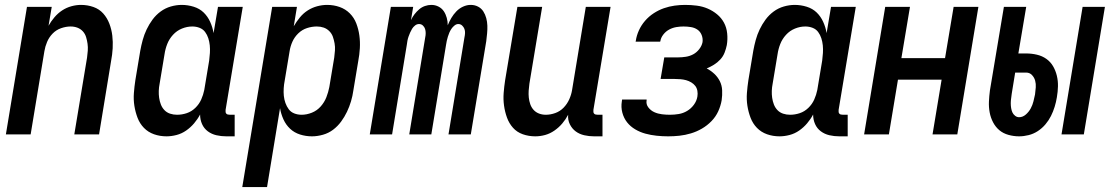

<svg xmlns="http://www.w3.org/2000/svg" viewBox="-20 -548 4540 783"><path d="M4 0 90 -520H191L178 -443Q188 -461 202 -477.5Q216 -494 233.5 -505.5Q251 -517 271 -522.5Q291 -528 310 -528Q337 -528 361 -519.5Q385 -511 401 -493Q417 -475 426 -451.5Q435 -428 438 -402.5Q441 -377 439.5 -351Q438 -325 433 -299L384 0H283L335 -313Q337 -327 338 -341.5Q339 -356 337 -370Q335 -384 331 -397Q327 -410 318 -420Q309 -430 296 -435Q283 -440 268 -440Q249 -440 229 -433Q209 -426 194.5 -411Q180 -396 172 -377Q164 -358 161 -339L105 0Z M659 8Q632 8 608 -0.5Q584 -9 567 -26.5Q550 -44 541 -67.5Q532 -91 528 -116.5Q524 -142 526 -168.5Q528 -195 532 -221L552 -341Q556 -363 562 -385Q568 -407 578 -428Q588 -449 602 -468Q616 -487 635 -501Q654 -515 676.5 -521.5Q699 -528 721 -528Q746 -528 770 -520.5Q794 -513 810.5 -497Q827 -481 837 -459Q847 -437 851 -413L869 -520H970L900 -100Q900 -96 900 -92Q900 -88 902.5 -85Q905 -82 909 -81Q913 -80 918 -80H937V8H903Q882 8 862.5 3.5Q843 -1 827.5 -12.5Q812 -24 804 -42Q796 -60 796 -81Q786 -62 771.5 -45Q757 -28 739 -15.5Q721 -3 700 2.5Q679 8 659 8ZM702 -80Q722 -80 741.5 -86.5Q761 -93 776.5 -108Q792 -123 800.5 -142Q809 -161 813 -181L833 -301Q835 -316 836 -332Q837 -348 835.5 -363Q834 -378 829.5 -392Q825 -406 816.5 -417.5Q808 -429 794 -434.5Q780 -440 764 -440Q743 -440 722 -431.5Q701 -423 685.5 -406Q670 -389 662 -368.5Q654 -348 651 -327L631 -207Q628 -192 627.5 -177.5Q627 -163 629 -149Q631 -135 636 -122Q641 -109 650.5 -99Q660 -89 673.5 -84.5Q687 -80 702 -80Z M968 215 1090 -520H1191L1178 -441Q1189 -460 1203 -477Q1217 -494 1235 -505.5Q1253 -517 1273.5 -522.5Q1294 -528 1314 -528Q1341 -528 1365 -519.5Q1389 -511 1406.5 -493.5Q1424 -476 1433 -452.5Q1442 -429 1445.5 -403.5Q1449 -378 1447.5 -351.5Q1446 -325 1441 -299L1421 -179Q1418 -157 1411.5 -135Q1405 -113 1395 -92Q1385 -71 1371 -52Q1357 -33 1338.5 -19Q1320 -5 1297 1.5Q1274 8 1252 8Q1227 8 1203.5 0.5Q1180 -7 1163 -23Q1146 -39 1136 -61Q1126 -83 1122 -107L1069 215ZM1210 -80Q1231 -80 1252 -88.5Q1273 -97 1288 -114Q1303 -131 1311 -151.5Q1319 -172 1323 -193L1343 -313Q1345 -328 1346 -342.5Q1347 -357 1344.5 -371Q1342 -385 1337.5 -398Q1333 -411 1323 -421Q1313 -431 1300 -435.5Q1287 -440 1272 -440Q1252 -440 1232 -433.5Q1212 -427 1196.5 -412Q1181 -397 1172.5 -378Q1164 -359 1161 -339L1141 -219Q1138 -204 1137 -188Q1136 -172 1137.5 -157Q1139 -142 1144 -128Q1149 -114 1157.5 -102.5Q1166 -91 1180 -85.5Q1194 -80 1210 -80Z M1488 0 1574 -520H1665L1656 -466Q1662 -479 1670.5 -490Q1679 -501 1689.5 -510Q1700 -519 1713 -523.5Q1726 -528 1739 -528Q1755 -528 1768.5 -521Q1782 -514 1790 -502Q1798 -490 1802 -475Q1806 -460 1806 -445Q1812 -460 1820.5 -474.5Q1829 -489 1841 -501.5Q1853 -514 1868.5 -521Q1884 -528 1899 -528H1900Q1916 -528 1929.5 -521Q1943 -514 1951 -501.5Q1959 -489 1963 -474Q1967 -459 1967.5 -443.5Q1968 -428 1966.5 -412Q1965 -396 1963 -380L1900 0H1809L1874 -395Q1876 -404 1876.5 -413Q1877 -422 1874 -430Q1871 -438 1864.5 -444Q1858 -450 1849 -450Q1841 -450 1833.5 -444Q1826 -438 1821 -430.5Q1816 -423 1812.5 -415Q1809 -407 1806.5 -398.5Q1804 -390 1802 -381.5Q1800 -373 1799 -365L1739 0H1649L1714 -395Q1716 -404 1716 -413Q1716 -422 1713.5 -430Q1711 -438 1704.5 -444Q1698 -450 1689 -450Q1680 -450 1672.5 -444Q1665 -438 1660.5 -430.5Q1656 -423 1652.5 -415Q1649 -407 1646 -398.5Q1643 -390 1641.5 -381.5Q1640 -373 1639 -365L1579 0Z M2163 8Q2136 8 2112 -0.5Q2088 -9 2072 -27Q2056 -45 2047.5 -68.5Q2039 -92 2035.5 -117.5Q2032 -143 2034 -169Q2036 -195 2040 -221L2090 -520H2191L2139 -207Q2137 -193 2136 -178.5Q2135 -164 2136.5 -150Q2138 -136 2142.5 -123Q2147 -110 2156 -100Q2165 -90 2178 -85Q2191 -80 2206 -80Q2225 -80 2244.5 -87Q2264 -94 2278.5 -109Q2293 -124 2301.5 -143Q2310 -162 2313 -181L2369 -520H2470L2400 -100Q2400 -96 2400 -92Q2400 -88 2402.5 -85Q2405 -82 2409 -81Q2413 -80 2418 -80H2437V8H2403Q2382 8 2362.5 3.5Q2343 -1 2328 -12Q2313 -23 2304 -41Q2295 -59 2297 -80Q2287 -61 2273 -44.5Q2259 -28 2241 -15.5Q2223 -3 2203 2.5Q2183 8 2163 8Z M2705 8Q2681 8 2657.5 5.5Q2634 3 2612 -3Q2590 -9 2570.5 -20.5Q2551 -32 2537.5 -49Q2524 -66 2518 -88.5Q2512 -111 2516 -135L2517 -142H2617V-139Q2614 -123 2624 -110Q2634 -97 2648.5 -90.5Q2663 -84 2679.5 -82Q2696 -80 2712 -80Q2730 -80 2748 -83Q2766 -86 2782 -95.5Q2798 -105 2809.5 -120.5Q2821 -136 2824 -154Q2826 -166 2824 -177.5Q2822 -189 2815.5 -197.5Q2809 -206 2799 -212Q2789 -218 2778 -221Q2767 -224 2755 -225Q2743 -226 2731 -226H2674L2689 -314H2746Q2761 -314 2777 -316.5Q2793 -319 2807 -326.5Q2821 -334 2831.5 -347.5Q2842 -361 2845 -376Q2847 -391 2841.5 -405Q2836 -419 2824.5 -427Q2813 -435 2798 -437.5Q2783 -440 2767 -440Q2753 -440 2738 -437.5Q2723 -435 2709 -427.5Q2695 -420 2685 -407Q2675 -394 2673 -380L2672 -378H2572L2573 -382Q2576 -403 2585.5 -424Q2595 -445 2610.5 -463Q2626 -481 2646 -494Q2666 -507 2687.5 -514.5Q2709 -522 2731 -525Q2753 -528 2774 -528Q2798 -528 2821.5 -525Q2845 -522 2866 -513Q2887 -504 2904.5 -489.5Q2922 -475 2932.5 -455.5Q2943 -436 2945.5 -412Q2948 -388 2944 -364Q2941 -349 2935 -333.5Q2929 -318 2917.5 -305.5Q2906 -293 2891.5 -284Q2877 -275 2862 -269Q2879 -260 2893 -247Q2907 -234 2915.5 -217Q2924 -200 2925 -180Q2926 -160 2923 -139Q2919 -116 2909 -94Q2899 -72 2881.5 -54Q2864 -36 2842.5 -23.5Q2821 -11 2797.5 -4Q2774 3 2751 5.5Q2728 8 2705 8Z M3159 8Q3132 8 3108 -0.5Q3084 -9 3067 -26.5Q3050 -44 3041 -67.5Q3032 -91 3028 -116.5Q3024 -142 3026 -168.5Q3028 -195 3032 -221L3052 -341Q3056 -363 3062 -385Q3068 -407 3078 -428Q3088 -449 3102 -468Q3116 -487 3135 -501Q3154 -515 3176.5 -521.5Q3199 -528 3221 -528Q3246 -528 3270 -520.5Q3294 -513 3310.5 -497Q3327 -481 3337 -459Q3347 -437 3351 -413L3369 -520H3470L3400 -100Q3400 -96 3400 -92Q3400 -88 3402.5 -85Q3405 -82 3409 -81Q3413 -80 3418 -80H3437V8H3403Q3382 8 3362.5 3.5Q3343 -1 3327.5 -12.5Q3312 -24 3304 -42Q3296 -60 3296 -81Q3286 -62 3271.5 -45Q3257 -28 3239 -15.5Q3221 -3 3200 2.5Q3179 8 3159 8ZM3202 -80Q3222 -80 3241.5 -86.5Q3261 -93 3276.5 -108Q3292 -123 3300.5 -142Q3309 -161 3313 -181L3333 -301Q3335 -316 3336 -332Q3337 -348 3335.5 -363Q3334 -378 3329.5 -392Q3325 -406 3316.5 -417.5Q3308 -429 3294 -434.5Q3280 -440 3264 -440Q3243 -440 3222 -431.5Q3201 -423 3185.5 -406Q3170 -389 3162 -368.5Q3154 -348 3151 -327L3131 -207Q3128 -192 3127.5 -177.5Q3127 -163 3129 -149Q3131 -135 3136 -122Q3141 -109 3150.5 -99Q3160 -89 3173.5 -84.5Q3187 -80 3202 -80Z M3504 0 3590 -520H3691L3656 -311H3834L3869 -520H3970L3884 0H3783L3820 -223H3642L3605 0Z M4309 0 4395 -520H4486L4400 0ZM4136 8Q4114 8 4092.5 2Q4071 -4 4055.5 -17Q4040 -30 4030 -49Q4020 -68 4016 -89.5Q4012 -111 4013 -133.5Q4014 -156 4017 -179L4074 -520H4165L4133 -330H4165Q4187 -330 4208.5 -325Q4230 -320 4247 -308Q4264 -296 4274.5 -278Q4285 -260 4290 -239Q4295 -218 4294.5 -196Q4294 -174 4290 -151Q4287 -132 4281 -112.5Q4275 -93 4266 -75Q4257 -57 4243.5 -41Q4230 -25 4212.5 -13.5Q4195 -2 4175 3Q4155 8 4136 8ZM4136 -70Q4151 -70 4163.5 -81Q4176 -92 4183.5 -106Q4191 -120 4194.5 -134.5Q4198 -149 4201 -163Q4203 -178 4204 -192Q4205 -206 4201.5 -219Q4198 -232 4188.5 -242Q4179 -252 4165 -252H4120L4106 -166Q4105 -156 4103.5 -146.5Q4102 -137 4102 -127Q4102 -117 4103.5 -107.5Q4105 -98 4108.5 -90Q4112 -82 4119.5 -76Q4127 -70 4136 -70Z"/></svg>

Font: Iosevka Semibold
Style: Italic
Weight: 600
Italic angle: -9°
Monospace: yes
Designer: Belleve Invis
Foundry: Belleve Invis
Version: Version 32.5.0; ttfautohint (v1.8.4)